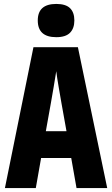

<svg xmlns="http://www.w3.org/2000/svg" viewBox="-20 -956 570 976"><path d="M5 0 150 -716H376L525 0H369L342 -153H189L162 0ZM239 -434 213 -289H318L292 -434Q286 -469 278 -515Q270 -561 266 -594Q261 -561 253 -515Q245 -469 239 -434ZM266 -767Q172 -767 172 -852Q172 -936 266 -936Q314 -936 336 -914.5Q358 -893 358 -852Q358 -812 336 -789.5Q314 -767 266 -767Z"/></svg>

Font: Noto Sans Mono Condensed Black
Style: Regular
Weight: 900
Width: 3
Designer: Monotype Design Team
Foundry: Monotype Imaging Inc.
Version: Version 2.014